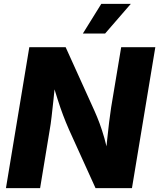

<svg xmlns="http://www.w3.org/2000/svg" viewBox="-20 -971 822 991"><path d="M10.7 0 131.3 -727.5H318.8L467.8 -398.4Q481.4 -368.2 494.1 -334Q506.8 -299.8 518.8 -257.8Q530.8 -215.8 541 -163.1L523.9 -157.7Q527.8 -197.3 532.7 -245.8Q537.6 -294.4 543.2 -340.1Q548.8 -385.7 553.7 -417L605.5 -727.5H781.7L661.1 0H473.1L336.4 -301.3Q319.3 -340.3 305.4 -377.2Q291.5 -414.1 277.6 -457.8Q263.7 -501.5 246.1 -559.1L266.6 -561Q261.7 -507.8 256.3 -458.5Q251 -409.2 246.3 -368.7Q241.7 -328.1 236.8 -301.8L187 0ZM407.7 -797.9 502.9 -951.2H655.3L522.5 -797.9Z"/></svg>

Font: Inter 16pt ExtraBold
Style: Italic
Weight: 800
Italic angle: -9.3988°
Version: Version 4.001;git-66647c0bb